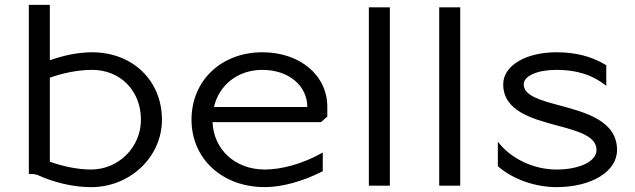

<svg xmlns="http://www.w3.org/2000/svg" viewBox="-20 -760 2600 786"><path d="M98 -48C107 -48 125.7 -47.7 136 -42.8C196.6 -14.5 278 6.2 353 6.2C513.1 6 643 -117.7 643 -270C643 -430.1 522.9 -546 357 -546C299 -546 237.1 -532.4 184 -513.1V-740H98ZM184 -98.1V-441.9C233.8 -460.1 298.5 -474 357 -474C473 -474 557 -388.3 557 -270C557 -157.4 465.7 -66.2 353 -66C296 -66 233.2 -80.1 184 -98.1Z M764 -270C764 -109.9 890 6 1064 6C1133.8 6 1220.7 -17.5 1301.3 -59.1V-135.5C1217.7 -88 1130.3 -66 1064 -66C943.4 -66 854.9 -146.9 850 -260H1294L1320 -283V-322C1320 -451.9 1208.3 -546 1054 -546C885.8 -546 764 -430.1 764 -270ZM855.9 -322C877.1 -412.6 953.8 -474 1054 -474C1160.7 -474 1238 -410.2 1238 -322Z M1490 0H1576V-730H1490Z M1778 0H1864V-730H1778Z M2018 -79.6C2079.1 -26.4 2169.7 6 2258 6C2401.8 6 2506 -57.8 2506 -146C2506 -264.7 2379.1 -299.3 2271.5 -328.2C2192.5 -349.4 2124 -368 2124 -415C2124 -449.2 2180.3 -474 2258 -474C2334.1 -474 2401.3 -457 2462 -408.4V-493C2399.9 -531.2 2331.6 -546 2258 -546C2131.6 -546 2040 -491 2040 -415C2040 -306.1 2156.9 -274 2261.5 -246C2345.9 -223.4 2422 -202.7 2422 -146C2422 -99.6 2353.1 -66 2258 -66C2163.9 -66 2070.4 -110.9 2018 -180.2Z"/></svg>

Font: Resamitz
Style: Bold
Weight: 700
Designer: gluk
Foundry: gluk
Version: Version 0.047